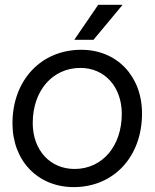

<svg xmlns="http://www.w3.org/2000/svg" viewBox="-20 -764 641 796"><path d="M285.6 11.7C451.2 11.7 568.8 -113.8 568.8 -293.5C568.8 -448.7 464.4 -557.6 316.9 -557.6C150.4 -557.6 31.7 -431.6 31.7 -252.4C31.7 -97.2 137.2 11.7 285.6 11.7ZM115.7 -253.9C115.7 -388.2 197.8 -482.4 313.5 -482.4C414.1 -482.4 484.9 -403.8 484.9 -292C484.9 -157.7 403.8 -63.5 289.1 -63.5C187.5 -63.5 115.7 -141.6 115.7 -253.9ZM288.1 -599.1H367.7L488.3 -744.1H387.2Z"/></svg>

Font: Guggenheim Sans Display
Style: Italic
Weight: 400
Italic angle: -7°
Designer: Modified by Tom Baber under direction of Pentagram Design 2023
Foundry: rsms
Version: Version 1.001;Glyphs 3.1.2 (3151)